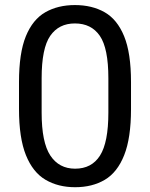

<svg xmlns="http://www.w3.org/2000/svg" viewBox="-20 -741 602 770"><path d="M505.4 -412.1V-303.7Q505.4 -187.5 478 -118.7Q450.7 -49.8 400.4 -20Q350.1 9.8 281.2 9.8Q213.4 9.8 162.6 -20Q111.8 -49.8 84 -118.7Q56.2 -187.5 56.2 -303.7V-412.1Q56.2 -528.3 83.7 -595.7Q111.3 -663.1 161.9 -691.9Q212.4 -720.7 280.3 -720.7Q349.1 -720.7 399.7 -691.9Q450.2 -663.1 477.8 -595.7Q505.4 -528.3 505.4 -412.1ZM414.6 -289.1V-427.2Q414.6 -547.4 380.4 -597.2Q346.2 -647 280.3 -647Q215.8 -647 181.4 -597.2Q147 -547.4 147 -427.2V-289.1Q147 -169.9 181.9 -117.2Q216.8 -64.5 281.2 -64.5Q347.7 -64.5 381.1 -117.2Q414.6 -169.9 414.6 -289.1Z"/></svg>

Font: Vazirmatn RD
Style: Regular
Weight: 400
Designer: Saber Rastikerdar
Foundry: Saber Rastikerdar
Version: Version 32.102